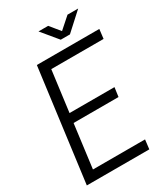

<svg xmlns="http://www.w3.org/2000/svg" viewBox="-227 -1054 1016 1158"><g transform="rotate(-30 281.0 -475.0)"><path d="M236.8 -950.2H304.2L360.8 -880.9L439 -950.2H513.2L392.1 -839.8H328.1ZM127 -779.8H562L554.2 -714.8H189.9L152.8 -430.2H465.8L457 -366.2H144L105 -64.9H467.8L460 0H24.9Z"/></g></svg>

Font: Cooper Hewitt
Style: Book Italic
Weight: 706
Designer: Village Type and Design LLC
Foundry: Cooper Hewitt Smithsonian Design Museum
Version: 1.000